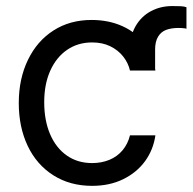

<svg xmlns="http://www.w3.org/2000/svg" viewBox="-20 -603 636 634"><path d="M409.2 -370.1V-439.5Q409.2 -484.4 427.7 -516.6Q446.3 -548.8 478 -565.9Q509.8 -583 548.8 -583Q565.4 -583 576.7 -582.5Q587.9 -582 595.7 -579.1V-507.8Q593.8 -508.8 591.3 -509.3Q588.9 -509.8 585.9 -509.8Q581.1 -510.7 569.3 -510.7Q545.9 -510.7 528.8 -504.4Q511.7 -498 502 -481.9Q492.2 -465.8 492.2 -439.5V-370.1ZM42 -262.7Q42 -342.8 72.3 -405.3Q102.5 -467.8 156.7 -502.4Q210.9 -537.1 282.2 -537.1Q338.9 -537.1 384.3 -516.6Q429.7 -496.1 458 -458Q486.3 -419.9 493.2 -370.1H409.2Q403.3 -395.5 386.7 -416.5Q370.1 -437.5 344.2 -450.2Q318.4 -462.9 284.2 -462.9Q237.3 -462.9 201.7 -438.5Q166 -414.1 146 -369.6Q126 -325.2 126 -265.6Q126 -205.1 145.5 -159.7Q165 -114.3 200.7 -89.4Q236.3 -64.5 284.2 -64.5Q315.4 -64.5 341.3 -75.2Q367.2 -85.9 384.8 -106.9Q402.3 -127.9 409.2 -156.2H493.2Q486.3 -108.4 459 -70.8Q431.6 -33.2 386.7 -11.2Q341.8 10.7 284.2 10.7Q210.9 10.7 155.8 -24.4Q100.6 -59.6 71.3 -121.6Q42 -183.6 42 -262.7Z"/></svg>

Font: Pretendard Std Variable
Style: Regular
Weight: 400
Designer: Base glyphs from Inter by Rasmus Andersson; Hangeul glyphs from Noto Sans CJK(Source Han Sans) by Jang Soo-young and Kan
Foundry: Kil Hyung-jin
Version: Version 1.309;Glyphs 3.2 (3225)